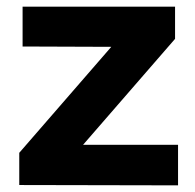

<svg xmlns="http://www.w3.org/2000/svg" viewBox="-20 -557 588 578"><path d="M38 0V-97L315 -416L48 -417V-537H507V-440L230 -121H516V1Z"/></svg>

Font: Trueno
Style: SBd
Weight: 600
Designer: Julieta Ulanovsky
Foundry: Julieta Ulanovsky
Version: Version 3.001b